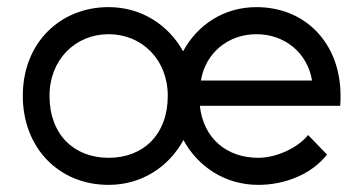

<svg xmlns="http://www.w3.org/2000/svg" viewBox="-20 -502 1020 539"><path d="M285 -406C378 -406 451 -335 451 -233C451 -124 382 -59 285 -59C188 -59 119 -124 119 -233C119 -335 192 -406 285 -406ZM44 -233C44 -88 144 17 285 17C379 17 455 -35 495 -109C535 -35 611 17 705 17C780 17 855 -13 898 -68L845 -123C815 -86 755 -59 705 -59C617 -59 551 -113 541 -205H935C936 -214 936 -224 936 -233C936 -381 837 -482 700 -482C608 -482 534 -432 494 -358C453 -432 377 -482 285 -482C148 -482 44 -381 44 -233ZM544 -276C557 -354 621 -406 700 -406C779 -406 843 -354 856 -276Z"/></svg>

Font: Kreadon Medium
Style: Regular
Weight: 500
Designer: kohakuno
Foundry: StudioGnu
Version: Version 1.000;Glyphs 3.1.2 (3151)